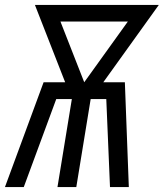

<svg xmlns="http://www.w3.org/2000/svg" viewBox="-26 -755 661 775"><path d="M-6 0 150 -423H237L115 -735H615L391 -423H478L494 0H418L403 -355H340L282 0H206L264 -355H201L70 0ZM314 -423 490 -668H218Z"/></svg>

Font: Iosevka Extended
Style: Italic
Weight: 400
Width: 7
Italic angle: -9°
Monospace: yes
Designer: Belleve Invis
Foundry: Belleve Invis
Version: Version 32.5.0; ttfautohint (v1.8.4)